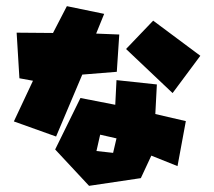

<svg xmlns="http://www.w3.org/2000/svg" viewBox="-20 -598 695 623"><path d="M305 -161 293 -108 347 -102 358 -149ZM159 -113 241 -280 354 -258 358 -338 489 -324 484 -228 583 -205 556 -59 471 -93 437 -20 269 5ZM389 -439 540 -296 630 -417 477 -531ZM197 -578 152 -491 34 -492 43 -344 87 -336 25 -204 162 -155 247 -356 359 -365 367 -486 292 -489 318 -553Z"/></svg>

Font: Super Mario
Style: Regular
Weight: 400
Version: Version 1.0